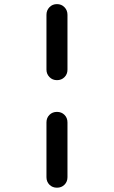

<svg xmlns="http://www.w3.org/2000/svg" viewBox="-20 -750 540 910"><path d="M200.2 89.8V-169.9Q200.2 -191.4 214.4 -205.6Q228.5 -219.7 250 -219.7Q271.5 -219.7 285.6 -205.6Q299.8 -191.4 299.8 -169.9V89.8Q299.8 111.3 285.6 125.5Q271.5 139.6 250 139.6Q228.5 139.6 214.4 125.5Q200.2 111.3 200.2 89.8ZM200.2 -419.9V-679.7Q200.2 -701.2 214.4 -715.8Q228.5 -730.5 250 -730.5Q271.5 -730.5 285.6 -715.8Q299.8 -701.2 299.8 -679.7V-419.9Q299.8 -398.4 285.6 -384.3Q271.5 -370.1 250 -370.1Q228.5 -370.1 214.4 -384.8Q200.2 -399.4 200.2 -419.9Z"/></svg>

Font: Rounded Mgen+ 2m medium
Style: Regular
Weight: 500
Designer: [Source Han Sans]
Ryoko NISHIZUKA  (kana & ideographs); Paul D. Hunt (Latin, Greek & Cyrillic); Wenlong ZHANG  (bopomofo
Version: Version 1.059.20150602